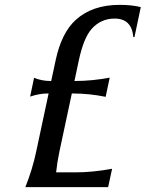

<svg xmlns="http://www.w3.org/2000/svg" viewBox="-20 -767 597 787"><path d="M84 0Q112.8 -72.3 127.9 -143.6L179.2 -383.8H174.3Q141.6 -383.8 103.5 -371.1L119.6 -447.8Q152.3 -435.1 185.1 -435.1H189.9L208 -519.5Q231.9 -632.3 290.5 -685.5Q358.4 -747.1 470.2 -747.1Q521 -747.1 557.1 -737.8L531.2 -615.2H526.4Q520 -690.9 449.7 -690.9Q393.6 -690.9 355.5 -648.4Q322.8 -611.3 303.2 -520L285.2 -435.1H290Q356.4 -435.1 429.7 -448.7L413.1 -370.1Q345.2 -383.8 279.3 -383.8H274.4L223.1 -143.6Q214.4 -102.1 210 -60.5H289.6Q358.9 -60.5 439.5 -75.2L423.3 0Z"/></svg>

Font: Classica
Style: Book Oblique
Weight: 400
Italic angle: -12°
Designer: Wojciech Kalinowski "wmk69" (wmk69@o2.pl)
Foundry: Wojciech Kalinowski "wmk69" (wmk69@o2.pl)
Version: Version 2.1.1; 2021-05-14